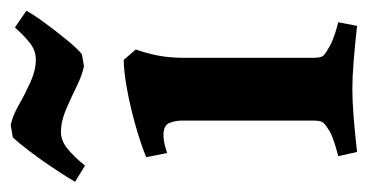

<svg xmlns="http://www.w3.org/2000/svg" viewBox="-208 -506 702 367"><g transform="rotate(-90 143.5 -322.0)"><path d="M217 -321V-76Q217 -63 219.5 -58Q222 -53 233 -47Q242 -41 254 -36.5Q266 -32 275.5 -29.5Q285 -27 285 -27L278 9Q242 5 211 2.5Q180 0 157 0Q135 0 103.5 2.5Q72 5 37 9L29 -27Q29 -27 38.5 -29.5Q48 -32 61 -36.5Q74 -41 82 -47Q92 -53 94.5 -58Q97 -63 97 -76V-326Q97 -338 92.5 -349.5Q88 -361 70 -361Q58 -361 46.5 -357.5Q35 -354 35 -354L27 -394Q51 -404 86 -414Q121 -424 156 -430.5Q191 -437 213 -437L233 -414Q226 -395 221.5 -372.5Q217 -350 217 -321ZM75 -557Q58 -557 42 -543.5Q26 -530 11 -511L-20 -530Q-12 -544 4.5 -569Q21 -594 38.5 -617Q56 -640 65 -649L88 -653Q105 -650 126 -638Q147 -626 170 -615.5Q193 -605 214 -605Q231 -605 245.5 -616.5Q260 -628 275 -645L307 -623Q300 -610 283.5 -587.5Q267 -565 250.5 -545Q234 -525 224 -517L201 -513Q185 -516 163.5 -526.5Q142 -537 119 -547Q96 -557 75 -557Z"/></g></svg>

Font: Buenard
Style: Regular
Weight: 400
Version: Version 2.000